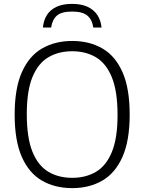

<svg xmlns="http://www.w3.org/2000/svg" viewBox="-20 -960 744 989"><path d="M352 9Q263 9 196.2 -29.5Q129.5 -68 92.5 -151.5Q55.5 -235 55.5 -370Q55.5 -505 92.8 -588.5Q130 -672 196.8 -710.5Q263.5 -749 352 -749Q440.5 -749 507.2 -710.5Q574 -672 611 -588.2Q648 -504.5 648 -370Q648 -235.5 610.8 -151.8Q573.5 -68 506.8 -29.5Q440 9 352 9ZM352 -44Q422 -44 474.5 -75Q527 -106 556.2 -177Q585.5 -248 585.5 -367.5Q585.5 -490 556.2 -561.8Q527 -633.5 474.5 -664.8Q422 -696 352 -696Q281.5 -696 229 -665Q176.5 -634 147.2 -563.2Q118 -492.5 118 -372.5Q118 -250 147.2 -178.2Q176.5 -106.5 229 -75.2Q281.5 -44 352 -44ZM201 -818Q204.5 -855.5 221.8 -882.8Q239 -910 271.2 -925Q303.5 -940 351 -940Q399 -940 431.5 -924.8Q464 -909.5 481.8 -882.2Q499.5 -855 503 -818H460.5Q455 -858.5 430.2 -879.5Q405.5 -900.5 351 -900.5Q297 -900.5 273 -879.5Q249 -858.5 243.5 -818Z"/></svg>

Font: Encode Sans SC Condensed Thin Light
Style: Regular
Weight: 300
Version: Version 3.002